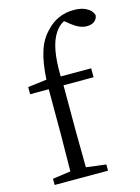

<svg xmlns="http://www.w3.org/2000/svg" viewBox="-122 -886 699 956"><g transform="rotate(-15 227.0 -408.5)"><path d="M38 0V-32L131 -45Q133 -167 133 -228V-468H37V-505L134 -517Q139 -605 157 -660Q174 -715 210 -752Q268 -817 355 -817Q393 -817 418 -804Q446 -790 454 -764Q452 -745 437.5 -733.5Q423 -722 398 -722Q363 -722 323 -753L294 -776Q265 -761 247 -732Q203 -667 207 -514H364V-468H209V-228Q209 -167 211 -45L313 -32V0Z"/></g></svg>

Font: GenRyuMin TW R
Style: Regular
Weight: 400
Version: Version 1.501;PS 1;hotconv 16.6.51;makeotf.lib2.5.65220